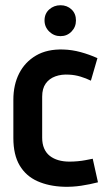

<svg xmlns="http://www.w3.org/2000/svg" viewBox="-20 -701 425 733"><path d="M211 -681Q186 -681 168 -665Q150 -649 150 -623Q150 -598 168 -580.5Q186 -563 211 -563Q236 -563 253 -580.5Q270 -598 270 -623Q270 -649 253 -665Q236 -681 211 -681ZM327 -393 352 -479Q321 -493 288 -502Q255 -511 222 -512Q160 -514 117.5 -489Q75 -464 53 -420.5Q31 -377 31 -320V-174Q31 -110 55 -69.5Q79 -29 122.5 -9.5Q166 10 223 12Q257 13 290 8Q323 3 354 -5L334 -95Q334 -95 326.5 -93.5Q319 -92 306 -89.5Q293 -87 277 -85.5Q261 -84 245 -84Q222 -84 203 -89.5Q184 -95 170 -106Q156 -117 148.5 -134.5Q141 -152 141 -175V-332Q141 -363 154.5 -382Q168 -401 191.5 -409.5Q215 -418 244 -416Q266 -415 287.5 -408.5Q309 -402 327 -393Z"/></svg>

Font: Advent Pro
Style: Bold
Weight: 700
Designer: VivaRado, Andreas Kalpakidis
Foundry: VivaRado, Andreas Kalpakidis
Version: Version 3.000